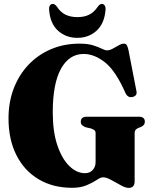

<svg xmlns="http://www.w3.org/2000/svg" viewBox="-20 -928 757 959"><path d="M652.5 -22.5Q652.5 10.5 622.5 10.5Q607 10.5 583.2 -2.8Q559.5 -16 535.2 -29.2Q511 -42.5 494.5 -42.5Q483 -42.5 463.2 -29.2Q443.5 -16 413.2 -3Q383 10 340.5 10Q244 10 172.5 -32.8Q101 -75.5 61.8 -153.5Q22.5 -231.5 22.5 -336.5Q22.5 -417.5 48.5 -485.8Q74.5 -554 122 -604.2Q169.5 -654.5 234.5 -682.2Q299.5 -710 377.5 -710Q418.5 -710 445.2 -701.5Q472 -693 488.5 -684.8Q505 -676.5 515 -676.5Q527.5 -676.5 542.8 -684.8Q558 -693 572.8 -701.5Q587.5 -710 599.5 -710Q608 -710 612.5 -703.8Q617 -697.5 621.5 -679L661 -475.5Q667.5 -450 643.5 -444Q619.5 -437.5 607 -462.5Q558.5 -573.5 505 -616Q451.5 -658.5 398 -658.5Q325.5 -658.5 284.5 -584.5Q243.5 -510.5 243.5 -366.5Q243.5 -270 266.5 -202.2Q289.5 -134.5 326.2 -98.8Q363 -63 404 -63Q429 -63 443.2 -79Q457.5 -95 457.5 -118.5V-262.5Q457.5 -273 451.5 -277.8Q445.5 -282.5 434 -286.5L407.5 -292.5Q396.5 -297 390 -303Q383.5 -309 383.5 -320Q383.5 -345 413.5 -345H673.5Q703.5 -345 703.5 -320Q703.5 -302.5 684.5 -294L671 -289Q663 -285.5 657.8 -279.8Q652.5 -274 652.5 -262.5ZM366 -842.5Q401.5 -842.5 425.5 -854.8Q449.5 -867 467.5 -893Q478 -908.5 488.5 -908.5Q498 -908.5 503.2 -900Q508.5 -891.5 507 -878Q501.5 -810 462.2 -774.5Q423 -739 366 -739Q309.5 -739 270 -774.5Q230.5 -810 225.5 -878Q224 -891.5 229 -900Q234 -908.5 244 -908.5Q254.5 -908.5 265.5 -893Q283.5 -865.5 308.8 -854Q334 -842.5 366 -842.5Z"/></svg>

Font: Fraunces 144pt S050 Black
Style: Regular
Weight: 900
Version: Version 1.000; ttfautohint (v1.8.3)